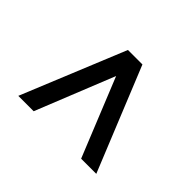

<svg xmlns="http://www.w3.org/2000/svg" viewBox="-88 -574 595 595"><g transform="rotate(-45 210.0 -276.0)"><path d="M40 -171.9 297.9 -276.4 40 -379.9V-447.3L380.9 -307.6V-244.1L40 -105.5Z"/></g></svg>

Font: Altinn-DIN Condensed
Style: Regular
Weight: 400
Width: 3
Designer: Charles Nix
Foundry: Altinn
Version: Version 2.00